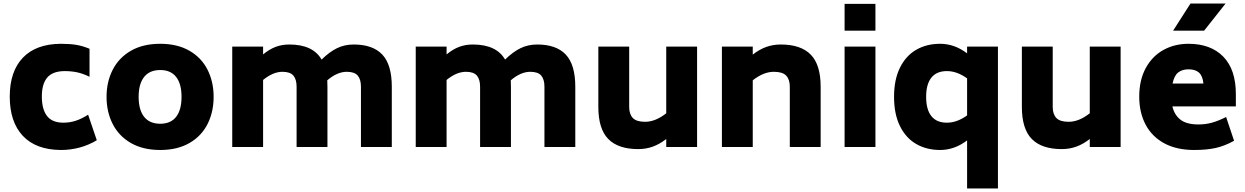

<svg xmlns="http://www.w3.org/2000/svg" viewBox="-20 -829 7021 1083"><path d="M35 -284Q35 -426 109 -503.5Q183 -581 323 -582Q374 -582 410 -576Q446 -570 485 -554V-396Q448 -414 415.5 -421Q383 -428 343 -428Q276 -427 246 -391Q216 -355 216 -285Q216 -213 245 -175Q274 -137 338 -137Q374 -137 407.5 -148Q441 -159 477 -182L526 -38Q434 17 323 17Q183 16 109 -62.5Q35 -141 35 -284Z M581 -283Q581 -367 615.5 -435Q650 -503 718 -542.5Q786 -582 884 -582Q981 -582 1049 -542.5Q1117 -503 1151 -435Q1185 -367 1185 -283Q1185 -198 1151 -130Q1117 -62 1049 -22.5Q981 17 884 17Q786 17 718 -22.5Q650 -62 615.5 -130Q581 -198 581 -283ZM1004 -283Q1004 -356 973.5 -395Q943 -434 884 -434Q824 -434 793 -395Q762 -356 762 -283Q762 -209 793 -170Q824 -131 884 -131Q943 -131 973.5 -170Q1004 -209 1004 -283Z M2190 -340V0H2016V-340Q2016 -381 1998 -402.5Q1980 -424 1936 -424Q1882 -424 1826 -376Q1827 -365 1827 -340V0H1653V-340Q1653 -381 1635 -402.5Q1617 -424 1573 -424Q1520 -424 1464 -378V0H1290V-566H1464V-522Q1499 -551 1534.5 -564.5Q1570 -578 1612 -578Q1745 -578 1794 -493Q1839 -537 1881.5 -557.5Q1924 -578 1975 -578Q2083 -578 2136.5 -521Q2190 -464 2190 -340Z M3225 -340V0H3051V-340Q3051 -381 3033 -402.5Q3015 -424 2971 -424Q2917 -424 2861 -376Q2862 -365 2862 -340V0H2688V-340Q2688 -381 2670 -402.5Q2652 -424 2608 -424Q2555 -424 2499 -378V0H2325V-566H2499V-522Q2534 -551 2569.5 -564.5Q2605 -578 2647 -578Q2780 -578 2829 -493Q2874 -537 2916.5 -557.5Q2959 -578 3010 -578Q3118 -578 3171.5 -521Q3225 -464 3225 -340Z M3912 -566V0H3738V-45Q3701 -16 3662.5 -2Q3624 12 3580 12Q3467 12 3411 -45Q3355 -102 3355 -226V-566H3529V-226Q3529 -185 3549.5 -163.5Q3570 -142 3619 -142Q3677 -142 3738 -190V-566Z M4609 -340V0H4435V-340Q4435 -381 4414.5 -402.5Q4394 -424 4345 -424Q4287 -424 4226 -376V0H4052V-566H4226V-521Q4263 -550 4301.5 -564Q4340 -578 4384 -578Q4497 -578 4553 -521Q4609 -464 4609 -340Z M4744 -807H4918V-656H4744ZM4744 -566H4918V0H4744Z M5609 -566V234H5435V-37Q5364 17 5283 17Q5207 17 5148.5 -16.5Q5090 -50 5056.5 -117.5Q5023 -185 5023 -283Q5023 -380 5056.5 -447.5Q5090 -515 5148.5 -548.5Q5207 -582 5283 -582Q5364 -582 5435 -528V-566ZM5435 -178V-387Q5378 -428 5321 -428Q5263 -428 5233.5 -391Q5204 -354 5204 -283Q5204 -211 5233.5 -174Q5263 -137 5321 -137Q5378 -137 5435 -178Z M6301 -566V0H6127V-45Q6090 -16 6051.5 -2Q6013 12 5969 12Q5856 12 5800 -45Q5744 -102 5744 -226V-566H5918V-226Q5918 -185 5938.5 -163.5Q5959 -142 6008 -142Q6066 -142 6127 -190V-566Z M6406 0ZM6740 -127Q6779 -127 6814.5 -136.5Q6850 -146 6896 -169L6941 -35Q6889 -6 6838 5.5Q6787 17 6716 17Q6617 17 6547.5 -20.5Q6478 -58 6442 -126Q6406 -194 6406 -284Q6406 -378 6443 -445.5Q6480 -513 6543 -547.5Q6606 -582 6684 -582Q6809 -582 6880 -509.5Q6951 -437 6951 -298V-229H6593Q6604 -181 6638.5 -154Q6673 -127 6740 -127ZM6594 -358H6768Q6764 -400 6743.5 -419Q6723 -438 6684 -438Q6648 -438 6625.5 -420Q6603 -402 6594 -358ZM6695 -809H6893L6772 -656H6597Z"/></svg>

Font: Biryani Black
Style: Regular
Weight: 900
Designer: Dan Reynolds and Mathieu Reguer
Foundry: Dan Reynolds and Mathieu Reguer
Version: Version 1.004; ttfautohint (v1.1) -l 5 -r 5 -G 72 -x 0 -D la